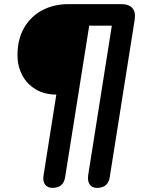

<svg xmlns="http://www.w3.org/2000/svg" viewBox="-20 -725 685 934"><path d="M235 189Q211 189 199 172.5Q187 156 192 127L254 -265Q196 -265 153.5 -290.5Q111 -316 88 -359.5Q65 -403 65 -457Q65 -532 96 -587.5Q127 -643 183.5 -674Q240 -705 315 -705H570Q607 -705 624 -685.5Q641 -666 635 -628L514 136Q506 189 452 189Q428 189 416.5 172.5Q405 156 409 127L524 -600H414L297 136Q289 189 235 189Z"/></svg>

Font: Nunito ExtraLight ExtraBold
Style: Italic
Weight: 800
Italic angle: -9°
Version: Version 3.602